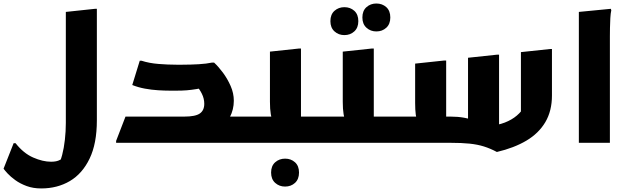

<svg xmlns="http://www.w3.org/2000/svg" viewBox="-59 -810 3558 1089"><path d="M29.2 2.1Q74.7 59.8 129.3 83.5Q183.8 107.3 230.4 107.3Q255.8 107.3 272.5 100.8Q289.2 94.3 306.3 82.8L269.5 127.6Q283.6 107 293.6 68.6Q303.7 30.3 309 -17.4Q314.4 -65.1 314.4 -112.4V-742.4L479.6 -760H490.4V-127.6Q490.4 4.1 449.2 89.6Q408 175.2 337.1 217Q266.1 258.8 174.8 258.8Q128.5 258.8 91.8 245.1Q55.1 231.5 27.9 211.8Q0.8 192.1 -15.9 174Q-32.5 155.8 -38.8 146.8L18.4 2.1Z M946 0V-148.7H1363.9V-20L1343.9 0ZM599.6 -10.8 652.8 -148.7H986.1Q1049.3 -148.7 1074.4 -166.3Q1099.6 -183.9 1099.6 -221.3Q1099.6 -250.9 1085.9 -278.3Q1072.3 -305.7 1054.7 -323.8L1127.5 -319.3Q1085.6 -309.8 1055.6 -304.8Q1025.7 -299.9 999.8 -297.8Q974 -295.8 943.6 -295.8H904.8Q875.3 -295.8 837.7 -298.1Q800.2 -300.4 762.4 -307.4Q724.6 -314.4 691.2 -327.8L733.6 -465.4H744.4Q787.2 -451.5 840 -447.3Q892.8 -443 942.4 -443H974.4Q1021.8 -443 1067.5 -445.7Q1113.2 -448.4 1143.2 -455H1155.2Q1180.2 -432 1205.7 -397.6Q1231.2 -363.1 1249.2 -322.2Q1267.2 -281.3 1267.2 -238.5Q1267.2 -188.6 1244.3 -144.8Q1221.4 -101 1166.9 -68.9L1133.4 -17.5Q1108.3 -9.3 1077.1 -4.7Q1046 0 1007.8 0H599.6Z M1364 -148.7H1551.7L1493.2 -122.1Q1481.5 -134 1476.8 -162.7Q1472.1 -191.3 1472.1 -232.8V-517.2L1637.3 -534.8H1648.1V-77.1L1576.5 -148.7H1776.5V-20L1756.5 0H1344V-128.7ZM1478.6 168.7Q1478.6 131 1501.8 110.4Q1525 89.8 1558.2 89.8Q1591.3 89.8 1614.2 110.4Q1637 131 1637 168.7Q1637 206.3 1614.3 227.3Q1591.5 248.2 1557.8 248.2Q1525 248.2 1501.8 227.3Q1478.6 206.3 1478.6 168.7Z M1777 -148.7H1964.7L1906.2 -122.1Q1894.5 -134 1889.8 -162.7Q1885.1 -191.3 1885.1 -232.8V-517.2L2050.3 -534.8H2061.1V-77.1L1989.5 -148.7H2189.5V-20L2169.5 0H1757V-128.7ZM2075.6 -631.7Q2042.8 -631.7 2019.6 -652.7Q1996.4 -673.6 1996.4 -710.9Q1996.4 -748.9 2019.6 -769.5Q2042.8 -790.1 2075.6 -790.1Q2109.1 -790.1 2132 -769.5Q2154.8 -748.9 2154.8 -710.9Q2154.8 -673.6 2132 -652.7Q2109.1 -631.7 2075.6 -631.7ZM1894.2 -610.9Q1861.4 -610.9 1838.2 -631.9Q1815 -652.8 1815 -690.1Q1815 -728.1 1838.2 -748.7Q1861.4 -769.3 1894.2 -769.3Q1927.7 -769.3 1950.6 -748.7Q1973.4 -728.1 1973.4 -690.1Q1973.4 -652.8 1950.6 -631.9Q1927.7 -610.9 1894.2 -610.9Z M2759.2 52Q2722 32.1 2685.9 20.8Q2649.7 9.4 2604.6 4.7Q2559.4 0 2494.8 0H2168.8V-128.7L2188.8 -148.7H2373.1L2314 -120.9Q2302.9 -132.8 2299.2 -159.8Q2295.6 -186.8 2295.6 -225.6V-449.2L2460.8 -466.8H2471.6V-75.6L2400 -148.7H2496Q2538.1 -148.7 2573.1 -142.3Q2608 -135.9 2638.8 -122.9L2595.6 -62.2V-482.4L2760.8 -500H2771.6V-30.8L2712.2 -96Q2763.6 -99 2804 -114.8Q2844.3 -130.5 2872.6 -154.7Q2900.8 -178.8 2915.2 -206.1L2895.6 -101.8V-514.4L3060.8 -532H3071.6V-268.4Q3071.6 -180.8 3034 -117.2Q2996.3 -53.6 2926.6 -12.3Q2856.8 29.1 2759.2 52Z M3224.2 -742.4 3405.4 -760 3408.2 -752Q3404.2 -734 3402.7 -707Q3401.2 -680 3400.7 -652Q3400.2 -624 3400.2 -604V0H3224.2Z"/></svg>

Font: Kufam
Style: Regular
Weight: 400
Designer: Wael Morcos, Artur Schmal
Foundry: Original Type
Version: Version 1.301; ttfautohint (v1.8.3)